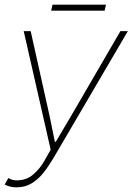

<svg xmlns="http://www.w3.org/2000/svg" viewBox="-30 -794 570 826"><path d="M40 12Q27 12 14.5 9Q2 6 -10 0L6 -28Q23 -18 42 -18Q83 -18 112.5 -43Q142 -68 162 -104L188 -150L72 -660H102L184 -292L206 -184H210L274 -292L488 -660H520L200 -114Q180 -80 157.5 -51.5Q135 -23 106.5 -5.5Q78 12 40 12ZM190 -748 196 -774H426L420 -748Z"/></svg>

Font: Source Sans 3 VF
Style: Italic
Weight: 200
Italic angle: -11°
Designer: Paul D. Hunt
Foundry: Adobe Systems Incorporated
Version: Version 3.042;hotconv 1.0.118;makeotfexe 2.5.65603